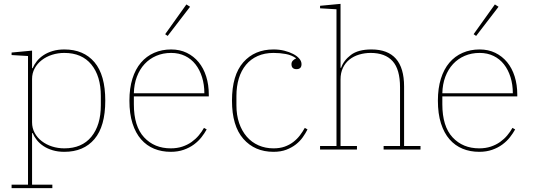

<svg xmlns="http://www.w3.org/2000/svg" viewBox="-20 -774 2758 994"><path d="M40 182H125V-484L40 -489V-502L146 -512V-421H149Q157 -440 171 -457.5Q185 -475 205.5 -488.5Q226 -502 253 -510Q280 -518 313 -518Q413 -518 469 -452Q525 -386 525 -253Q525 -120 469 -54Q413 12 313 12Q280 12 253 4Q226 -4 205.5 -17.5Q185 -31 171 -48.5Q157 -66 149 -85H146V182H251V200H40ZM313 -6Q404 -6 453 -66Q502 -126 502 -229V-277Q502 -380 453 -440Q404 -500 313 -500Q280 -500 250 -490.5Q220 -481 196.5 -463Q173 -445 159.5 -420Q146 -395 146 -365V-141Q146 -111 159.5 -86Q173 -61 196.5 -43Q220 -25 250 -15.5Q280 -6 313 -6Z M864 12Q817 12 778 -4Q739 -20 710.5 -52.5Q682 -85 666 -135Q650 -185 650 -253Q650 -317 665.5 -366.5Q681 -416 709.5 -449.5Q738 -483 778 -500.5Q818 -518 866 -518Q911 -518 947 -500.5Q983 -483 1008.5 -452Q1034 -421 1047.5 -378Q1061 -335 1061 -284V-275H673V-234Q673 -120 726 -63Q779 -6 864 -6Q897 -6 924 -15Q951 -24 972 -39Q993 -54 1009 -73Q1025 -92 1036 -112L1050 -104Q1039 -84 1023 -63.5Q1007 -43 984 -26Q961 -9 931 1.5Q901 12 864 12ZM1038 -291Q1038 -336 1026 -374.5Q1014 -413 992 -441Q970 -469 938 -484.5Q906 -500 866 -500Q824 -500 789 -485Q754 -470 728.5 -442.5Q703 -415 688.5 -376.5Q674 -338 673 -291ZM835 -597 945 -751 964 -739 848 -588Z M1396 12Q1299 12 1240 -55Q1181 -122 1181 -253Q1181 -385 1239.5 -451.5Q1298 -518 1396 -518Q1426 -518 1452 -511.5Q1478 -505 1498 -494.5Q1518 -484 1529.5 -470.5Q1541 -457 1541 -442Q1541 -416 1515 -416Q1489 -416 1489 -442Q1489 -452 1495.5 -459.5Q1502 -467 1512 -471V-473Q1489 -489 1459 -494.5Q1429 -500 1396 -500Q1350 -500 1314 -484Q1278 -468 1253.5 -438.5Q1229 -409 1216.5 -368Q1204 -327 1204 -277V-229Q1204 -178 1218 -137Q1232 -96 1257.5 -66.5Q1283 -37 1318.5 -21.5Q1354 -6 1396 -6Q1429 -6 1454 -15Q1479 -24 1498.5 -39Q1518 -54 1532.5 -73Q1547 -92 1558 -112L1572 -104Q1562 -84 1547.5 -63.5Q1533 -43 1512 -26.5Q1491 -10 1462.5 1Q1434 12 1396 12Z M1637 -18H1722V-726L1637 -731V-744L1743 -754V-423H1746Q1759 -461 1796.5 -489.5Q1834 -518 1903 -518Q2072 -518 2072 -326V-18H2157V0H1966V-18H2051V-322Q2051 -415 2012.5 -457.5Q1974 -500 1899 -500Q1868 -500 1839.5 -491.5Q1811 -483 1789.5 -466Q1768 -449 1755.5 -423Q1743 -397 1743 -363V-18H1828V0H1637Z M2461 12Q2414 12 2375 -4Q2336 -20 2307.5 -52.5Q2279 -85 2263 -135Q2247 -185 2247 -253Q2247 -317 2262.5 -366.5Q2278 -416 2306.5 -449.5Q2335 -483 2375 -500.5Q2415 -518 2463 -518Q2508 -518 2544 -500.5Q2580 -483 2605.5 -452Q2631 -421 2644.5 -378Q2658 -335 2658 -284V-275H2270V-234Q2270 -120 2323 -63Q2376 -6 2461 -6Q2494 -6 2521 -15Q2548 -24 2569 -39Q2590 -54 2606 -73Q2622 -92 2633 -112L2647 -104Q2636 -84 2620 -63.5Q2604 -43 2581 -26Q2558 -9 2528 1.5Q2498 12 2461 12ZM2635 -291Q2635 -336 2623 -374.5Q2611 -413 2589 -441Q2567 -469 2535 -484.5Q2503 -500 2463 -500Q2421 -500 2386 -485Q2351 -470 2325.5 -442.5Q2300 -415 2285.5 -376.5Q2271 -338 2270 -291ZM2432 -597 2542 -751 2561 -739 2445 -588Z"/></svg>

Font: IBM Plex Serif Thin
Style: Regular
Weight: 100
Designer: Mike Abbink, Paul van der Laan, Pieter van Rosmalen
Foundry: Bold Monday
Version: Version 3.001